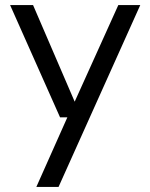

<svg xmlns="http://www.w3.org/2000/svg" viewBox="-20 -521 596 761"><path d="M124 220 247 -56H218L20 -501H111L276 -118L449 -501H536L212 220Z"/></svg>

Font: DVN - DM Sans
Style: Regular
Weight: 400
Designer: Colophon Foundry, Jonny Pinhorn
Foundry: Colophon Foundry
Version: Version 4.004;gftools[0.9.30]